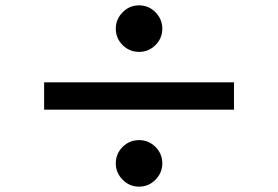

<svg xmlns="http://www.w3.org/2000/svg" viewBox="-20 -738 1040 718"><path d="M500 -718Q536 -718 561.5 -692Q587 -666 587 -631Q587 -595 561.5 -569.5Q536 -544 500 -544Q464 -544 438.5 -569.5Q413 -595 413 -631Q413 -666 438.5 -692Q464 -718 500 -718ZM855 -430V-328H145V-430ZM500 -214Q536 -214 561.5 -188.5Q587 -163 587 -127Q587 -92 561.5 -66Q536 -40 500 -40Q464 -40 438.5 -66Q413 -92 413 -127Q413 -163 438.5 -188.5Q464 -214 500 -214Z"/></svg>

Font: Source Han Sans TC
Style: Bold
Weight: 700
Designer: Ryoko NISHIZUKA Ë•øÂ°öÊ∂ºÂ≠ê (kana, bopomofo & ideographs); Paul D. Hunt (Latin, Greek & Cyrillic); Sandoll Communicatio
Foundry: Adobe
Version: Version 2.004;hotconv 1.0.118;makeotfexe 2.5.65603